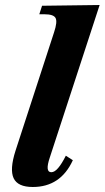

<svg xmlns="http://www.w3.org/2000/svg" viewBox="-20 -733 418 767"><path d="M111 14Q51 14 34.5 -21Q18 -56 42 -131L196 -604Q210 -646 202 -661Q194 -676 158 -676H137L148 -710L378 -713L179 -104Q159 -45 185 -45Q198 -45 212.5 -62Q227 -79 243 -111L271 -93Q222 14 111 14Z"/></svg>

Font: Baskervville
Style: Bold Italic
Weight: 700
Italic angle: -18°
Version: Version 1.100